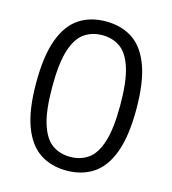

<svg xmlns="http://www.w3.org/2000/svg" viewBox="-112 -842 848 944"><g transform="rotate(15 312.0 -370.5)"><path d="M312 9.5Q234.5 9.5 177.2 -28Q120 -65.5 88.8 -149Q57.5 -232.5 57.5 -370Q57.5 -507.5 88.5 -591Q119.5 -674.5 176.5 -712Q233.5 -749.5 312 -749.5Q391 -749.5 448 -712Q505 -674.5 536 -591Q567 -507.5 567 -370Q567 -232.5 535.8 -149Q504.5 -65.5 447.2 -28Q390 9.5 312 9.5ZM312.5 -60.5Q365 -60.5 404 -88Q443 -115.5 464.2 -182.8Q485.5 -250 485.5 -368.5Q485.5 -488.5 464.2 -556.2Q443 -624 404 -651.8Q365 -679.5 312.5 -679.5Q259.5 -679.5 220.5 -652Q181.5 -624.5 160.2 -557.2Q139 -490 139 -371.5Q139 -251.5 160.2 -183.8Q181.5 -116 220.5 -88.2Q259.5 -60.5 312.5 -60.5Z"/></g></svg>

Font: Encode Sans Condensed Thin
Style: Regular
Weight: 400
Version: Version 3.002